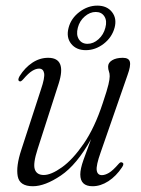

<svg xmlns="http://www.w3.org/2000/svg" viewBox="-20 -638 488 666"><path d="M403 -74.5Q412.5 -71.5 403.5 -58Q383 -27 356 -9.5Q329 8 301 8Q258.5 8 258.5 -33Q258.5 -52 269.5 -83.2Q280.5 -114.5 296 -155.5Q246.5 -66.5 191.2 -29.2Q136 8 94 8Q48 8 41.5 -26.5Q35 -61 54 -118.5L122 -327.5Q136 -368.5 133 -384.2Q130 -400 115.5 -400Q104.5 -400 91.5 -392Q78.5 -384 60.5 -363Q52 -353.5 48 -356Q39.5 -359 48 -374Q66.5 -403.5 92.2 -420.5Q118 -437.5 147 -437.5Q212 -437.5 183.5 -348L110.5 -121Q94 -70 100.8 -50.5Q107.5 -31 132 -31Q157.5 -31 195 -57.8Q232.5 -84.5 270.5 -139.8Q308.5 -195 336.5 -280.5Q352 -326.5 356.2 -345Q360.5 -363.5 360.5 -373.5Q360.5 -383.5 357.8 -390.5Q355 -397.5 355 -407Q355 -420.5 369 -429Q383 -437.5 406 -437.5Q427 -437.5 430.5 -423.5Q434 -409.5 422.5 -378L329 -109Q313 -64 315.5 -47.2Q318 -30.5 333.5 -30.5Q344.5 -30.5 358 -38.5Q371.5 -46.5 391.5 -69.5Q398.5 -77.5 403 -74.5ZM277.5 -464Q244.5 -464 226.8 -486.2Q209 -508.5 218 -542Q226.5 -574.5 255.5 -596.5Q284.5 -618.5 317.5 -618.5Q351 -618.5 368.5 -596.2Q386 -574 377.5 -542Q368.5 -508.5 339.8 -486.2Q311 -464 277.5 -464ZM312 -596.5Q292 -596.5 274 -581Q256 -565.5 250 -542Q243.5 -517.5 253.5 -501.8Q263.5 -486 283.5 -486Q304 -486 321.8 -502Q339.5 -518 345.5 -542Q352 -565.5 342.2 -581Q332.5 -596.5 312 -596.5Z"/></svg>

Font: Fraunces 144pt Soft Light
Style: Italic
Weight: 300
Italic angle: -16°
Version: Version 1.000;[b76b70a41]